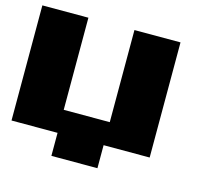

<svg xmlns="http://www.w3.org/2000/svg" viewBox="-98 -670 973 895"><g transform="rotate(15 389.0 -222.5)"><path d="M0 0V-555.6H222.2V-111.1H444.4V-555.6H666.7V0H444.4V111.1H222.2V0Z"/></g></svg>

Font: Pixeloid Sans
Style: Bold
Weight: 700
Monospace: yes
Designer: GGBot
Version: 0.3